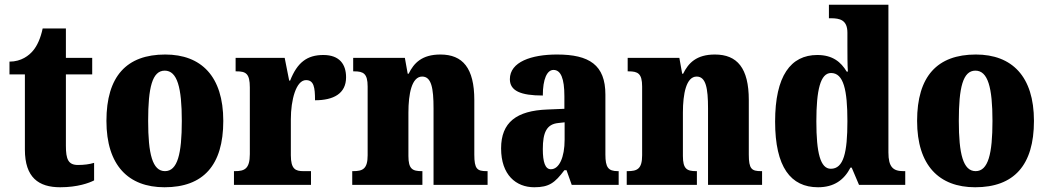

<svg xmlns="http://www.w3.org/2000/svg" viewBox="-20 -780 4418 810"><path d="M234 10C307 10 356 -8 377 -19V-93C358 -87 334 -84 309 -84C268 -84 258 -108 258 -165V-466H369V-536H258V-660H160C151 -617 136 -586 120 -567C103 -546 70 -520 20 -520V-466H85V-149C85 -31 143 10 234 10Z M674 10C837 10 922 -82 922 -270C922 -458 829 -550 677 -550C514 -550 429 -458 429 -270C429 -82 522 10 674 10ZM676 -58C623 -58 605 -131 605 -270C605 -410 622 -482 675 -482C728 -482 747 -410 747 -270C747 -131 729 -58 676 -58Z M967 0H1292V-58H1260C1227 -58 1207 -66 1207 -125V-277C1207 -358 1229 -442 1271 -442C1304 -442 1309 -412 1309 -357C1387 -357 1440 -385 1440 -454C1440 -508 1413 -548 1344 -548C1275 -548 1234 -516 1204 -440H1200L1181 -536H974V-479H978C1017 -479 1034 -470 1034 -411V-130C1034 -67 1011 -58 971 -58H967Z M1466 0H1762V-58H1759C1720 -58 1703 -67 1703 -122V-305C1703 -384 1717 -457 1761 -457C1800 -457 1809 -408 1809 -323V0H2037V-58H2033C1993 -58 1981 -67 1981 -128V-358C1981 -493 1932 -550 1838 -550C1760 -550 1726 -514 1704 -469H1700L1688 -536H1470V-479H1474C1513 -479 1531 -470 1531 -415V-125C1531 -67 1510 -58 1470 -58H1466Z M2234 10C2297 10 2321 -9 2361 -62H2370L2392 0H2590V-58H2586C2546 -58 2534 -74 2534 -128V-381C2534 -506 2466 -550 2330 -550C2222 -550 2131 -519 2131 -446C2131 -397 2176 -377 2270 -377C2270 -447 2288 -485 2315 -485C2346 -485 2361 -449 2361 -374V-321L2289 -318C2159 -313 2094 -264 2094 -154C2094 -42 2157 10 2234 10ZM2304 -66C2280 -66 2270 -96 2270 -151C2270 -221 2286 -256 2335 -261L2362 -264V-191C2362 -116 2339 -66 2304 -66Z M2624 0H2920V-58H2917C2878 -58 2861 -67 2861 -122V-305C2861 -384 2875 -457 2919 -457C2958 -457 2967 -408 2967 -323V0H3195V-58H3191C3151 -58 3139 -67 3139 -128V-358C3139 -493 3090 -550 2996 -550C2918 -550 2884 -514 2862 -469H2858L2846 -536H2628V-479H2632C2671 -479 2689 -470 2689 -415V-125C2689 -67 2668 -58 2628 -58H2624Z M3431 10C3499 10 3541 -21 3568 -73H3573L3604 0H3799V-58H3791C3748 -58 3728 -75 3728 -137V-760H3477V-703H3485C3523 -703 3555 -696 3555 -642V-590C3555 -551 3555 -508 3557 -478H3552C3528 -518 3493 -548 3428 -548C3316 -548 3250 -460 3250 -267C3250 -75 3316 10 3431 10ZM3485 -68C3441 -68 3424 -135 3424 -268C3424 -400 3441 -472 3486 -472C3539 -472 3555 -400 3555 -269C3555 -136 3539 -68 3485 -68Z M4094 10C4257 10 4342 -82 4342 -270C4342 -458 4249 -550 4097 -550C3934 -550 3849 -458 3849 -270C3849 -82 3942 10 4094 10ZM4096 -58C4043 -58 4025 -131 4025 -270C4025 -410 4042 -482 4095 -482C4148 -482 4167 -410 4167 -270C4167 -131 4149 -58 4096 -58Z"/></svg>

Font: Noto Serif Armenian Condensed Black
Style: Regular
Weight: 900
Width: 3
Designer: Monotype Design Team
Foundry: Monotype Imaging Inc.
Version: Version 2.008